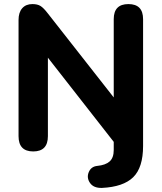

<svg xmlns="http://www.w3.org/2000/svg" viewBox="-20 -734 793 942"><path d="M480 188Q439 189 421.5 163.5Q404 138 415.5 110.5Q427 83 457 80Q498 76 518 58Q538 40 538 2V-38L215 -451V-66Q215 9 143 9Q71 9 71 -66V-636Q71 -673 89 -693.5Q107 -714 139 -714Q164 -714 179 -704.5Q194 -695 214 -669L538 -256V-640Q538 -714 610 -714Q682 -714 682 -640V-18Q682 88 633.5 135.5Q585 183 480 188Z"/></svg>

Font: Nunito ExtraBold
Style: Regular
Weight: 800
Designer: Vernon Adams
Foundry: Vernon Adams
Version: Version 3.602